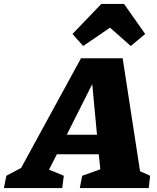

<svg xmlns="http://www.w3.org/2000/svg" viewBox="-92 -952 797 972"><path d="M617 -85Q630 -80 643 -74Q656 -68 668 -62L661 0H312L324 -62L416 -95L408 -171H196L156 -93Q175 -86 194 -78Q213 -70 231 -62L223 0H-72L-60 -62L15 -102L318 -657H529ZM246 -270H399L375 -526ZM536 -932 643 -780 570 -719 465 -812 329 -719 275 -780 421 -932Z"/></svg>

Font: Piazzolla ExtraBold
Style: Italic
Weight: 800
Italic angle: -11.3°
Designer: Juan Pablo del Peral
Foundry: Huerta Tipografica
Version: Version 1.330